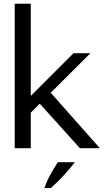

<svg xmlns="http://www.w3.org/2000/svg" viewBox="-20 -778 580 1008"><path d="M57.3 0V-758.4H141.6V0ZM399.4 0 173 -251.3 225.3 -314.8 504.1 0ZM127.5 -172.6 115.3 -248 366 -498.8H454.9ZM246.8 209.5Q275.5 183.6 299.8 158.4Q324.2 133.1 342.8 111.2Q361.3 89.3 373.2 73.6H283.5Q274.5 87.7 262.2 107.8Q250 127.9 236.8 153.3Q223.7 178.7 212.8 209.5Z"/></svg>

Font: Russolo 10pt ExtraLight
Style: Regular
Weight: 200
Designer: Micah Stupak-Hahn
Version: Version 1.000